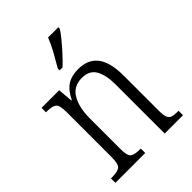

<svg xmlns="http://www.w3.org/2000/svg" viewBox="-220 -872 978 978"><g transform="rotate(-45 268.5 -383.0)"><path d="M26 0V-32H36Q74 -32 89.5 -44Q105 -56 105 -105V-433Q105 -481 89.5 -492.5Q74 -504 38 -504H30V-536H157L164 -455H167Q190 -503 221.5 -523.5Q253 -544 301 -544Q371 -544 406.5 -498.5Q442 -453 442 -355V-105Q442 -72 448 -56.5Q454 -41 468 -36.5Q482 -32 507 -32H513V0H381V-355Q381 -421 359 -460Q337 -499 283 -499Q222 -499 194 -450.5Q166 -402 166 -326V-102Q166 -54 181.5 -43Q197 -32 234 -32H241V0ZM230 -619Q252 -656 273 -694Q294 -732 307 -766H381V-756Q371 -739 348.5 -711.5Q326 -684 300 -655.5Q274 -627 251 -606H230Z"/></g></svg>

Font: Noto Serif Tamil Condensed Light
Style: Italic
Weight: 300
Width: 3
Italic angle: -12°
Designer: Indian Type Foundry, Tom Grace, and the Monotype Design Team
Foundry: Monotype Imaging Inc.
Version: Version 2.003; ttfautohint (v1.8.4.7-5d5b)